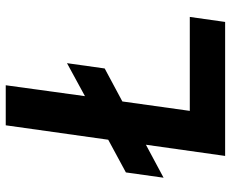

<svg xmlns="http://www.w3.org/2000/svg" viewBox="-86 -698 785 652"><g transform="rotate(-90 306.0 -372.5)"><path d="M102 0H557L574 -120H255L287 -349L399 -409L417 -537L305 -476L342 -745H206L157 -397L46 -337L28 -209L140 -269Z"/></g></svg>

Font: Mluvka Bold
Style: Italic
Weight: 700
Italic angle: -8°
Designer: Modified by Jiří Krblich, Original typeface by Gumpita Rahayu
Foundry: Gumpita Rahayu & Jiří Krblich
Version: Version 2.000;Glyphs 3.1.1 (3134)